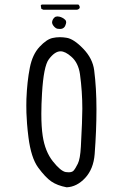

<svg xmlns="http://www.w3.org/2000/svg" viewBox="-20 -819 540 830"><path d="M387.2 -514.6Q380.9 -565.9 339.6 -608.6Q298.3 -651.4 267.1 -655.8Q252.4 -658.2 238.8 -658.2Q222.2 -658.2 207.5 -654.8Q181.6 -649.4 150.9 -616.5Q120.1 -583.5 108.9 -525.9Q97.2 -466.8 94.2 -391.1Q93.8 -376.5 93.8 -363.3Q93.8 -350.1 94.2 -331.3Q94.7 -312.5 96.9 -284.2Q99.1 -255.9 103 -225.6Q114.3 -136.7 145 -94.7Q176.3 -52.2 201.7 -34.7Q227.1 -17.1 268.1 -9.3Q312.5 -11.2 348.4 -50Q384.3 -88.9 389.2 -152.8Q397 -254.9 397 -346.7Q397 -438.5 387.2 -514.6ZM276.9 -74.2Q271.5 -74.2 264.2 -75.2Q242.2 -79.1 208.5 -121.6Q174.8 -164.1 164.6 -231.4Q158.7 -270.5 158.7 -327.1Q158.7 -366.7 161.6 -414.6Q168.5 -532.7 190.9 -562.5Q216.8 -597.2 241.7 -597.2Q262.2 -597.2 288.6 -573.7Q318.4 -547.9 325.7 -498.5Q335.9 -423.3 335.9 -349.1Q335.9 -301.8 329.6 -185.1Q326.7 -131.8 316.4 -111.3Q306.2 -90.3 297.4 -80.6Q290.5 -74.2 276.9 -74.2ZM238.8 -693.8Q250.5 -693.8 256.8 -700.2Q259.8 -703.1 261.7 -707Q266.1 -717.3 266.1 -722.7Q266.1 -729 262.5 -732.7Q258.8 -736.3 255.9 -738.5Q252.9 -740.7 249.5 -742.2Q243.2 -745.6 237.3 -746.8Q231.4 -748 228.5 -748Q220.7 -748 215.8 -743.7Q207.5 -736.3 205.6 -726.1Q205.1 -724.6 205.1 -722.7Q205.1 -712.9 215.8 -702.1Q222.2 -695.8 228 -694.8Q233.9 -693.8 238.8 -693.8ZM311.5 -776.9Q317.4 -776.9 321.8 -781.2L324.2 -784.2Q324.7 -786.1 324.7 -788.1Q324.7 -793.5 320.3 -797.9L318.8 -799.3H160.6L157.7 -797.4L156.2 -795.4L158.7 -780.8L167.5 -776.9Z"/></svg>

Font: Bakudai
Style: ExtraLight
Weight: 200
Version: Version 1.48